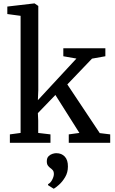

<svg xmlns="http://www.w3.org/2000/svg" viewBox="-20 -839 674 1128"><path d="M38 0V-49.5L101 -58V-746L23 -756.5V-800.5L181.5 -819H183L205 -804V-309.5L202.5 -250.5L429 -495L352 -508.5V-555.5H599V-508.5L520.5 -494.5L375.5 -343L566 -57L627.5 -49.5V0H384V-49.5L446.5 -58L305.5 -281L202.5 -174.5L204.5 -130.5V-58L276.5 -49.5V0ZM379 139.5Q379 174.5 362.5 202Q346 229.5 326 247Q306 264.5 296.5 269.5H295L263 249.5L262 243Q276.5 236.5 286.5 217.2Q296.5 198 296.5 183.5Q296.5 168.5 289.8 160.8Q283 153 275.5 148Q268 142.5 261.5 133.8Q255 125 255 108.5Q255 89.5 265 79.2Q275 69 287.8 65Q300.5 61 309 61H311.5Q342 61 360.8 81.2Q379.5 101.5 379 139.5Z"/></svg>

Font: Merriweather Light 18pt
Style: Regular
Weight: 400
Version: Version 2.100